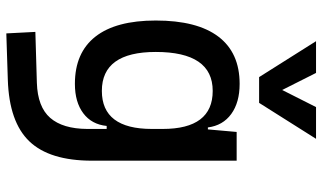

<svg xmlns="http://www.w3.org/2000/svg" viewBox="-232 -584 1050 626"><g transform="rotate(90 293.0 -271.0)"><path d="M88.9 233.4 84 138.7 250 133.8Q328.6 131.3 364.3 90.3Q399.9 49.3 400.4 -30.3V-93.8H390.6Q385.7 -44.9 349.4 -17.6Q313 9.8 253.4 9.8Q151.9 9.8 99.4 -57.1Q46.9 -124 46.9 -253.9Q46.9 -388.7 99.4 -458Q151.9 -527.3 253.4 -527.3Q314 -527.3 351.6 -500Q389.2 -472.7 395.5 -423.8H401.9L410.2 -517.6H503.9V-45.9Q503.9 92.3 440.9 158.2Q377.9 224.1 240.2 228.5ZM400.4 -276.4Q400.4 -439.5 276.4 -439.5Q149.4 -439.5 149.4 -253.9Q149.4 -78.1 276.4 -78.1Q400.4 -78.1 400.4 -241.2ZM231.4 -590.8 114.3 -776.4H217.8L273.4 -666L329.1 -776.4H432.6L315.4 -590.8Z"/></g></svg>

Font: Cascadia Code NF
Style: Regular
Weight: 400
Monospace: yes
Designer: Aaron Bell
Foundry: Saja Typeworks
Version: Version 2404.023; ttfautohint (v1.8.4)